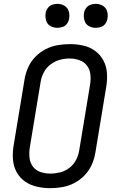

<svg xmlns="http://www.w3.org/2000/svg" viewBox="-20 -973 616 1001"><path d="M241 8Q273 8 305 2.5Q337 -3 367 -18.5Q397 -34 421 -59Q445 -84 458.5 -114.5Q472 -145 477 -176L534 -521Q540 -557 537.5 -592.5Q535 -628 519 -658Q503 -688 475.5 -708Q448 -728 414 -735.5Q380 -743 344 -743Q313 -743 280.5 -737.5Q248 -732 218 -716.5Q188 -701 164 -676.5Q140 -652 126.5 -621Q113 -590 108 -559L51 -214Q45 -178 47.5 -142.5Q50 -107 66 -77Q82 -47 109.5 -27.5Q137 -8 171.5 0Q206 8 241 8ZM243 -68Q216 -68 191.5 -76Q167 -84 152 -104Q137 -124 134 -149.5Q131 -175 135 -202L192 -547Q196 -572 208.5 -596Q221 -620 243.5 -637Q266 -654 291.5 -661Q317 -668 343 -668Q369 -668 393.5 -659.5Q418 -651 433 -631.5Q448 -612 451 -586Q454 -560 450 -534L393 -189Q389 -163 376.5 -139Q364 -115 342 -98Q320 -81 294 -74.5Q268 -68 243 -68ZM479 -828Q493 -828 506.5 -832.5Q520 -837 529 -849Q538 -861 540 -875Q544 -895 538.5 -914Q533 -933 516 -943Q499 -953 479 -953Q465 -953 451.5 -948Q438 -943 429 -931Q420 -919 418 -905Q415 -885 420.5 -866Q426 -847 442.5 -837.5Q459 -828 479 -828ZM279 -828Q293 -828 306.5 -832.5Q320 -837 329 -849Q338 -861 340 -875Q344 -895 338.5 -914Q333 -933 316 -943Q299 -953 279 -953Q265 -953 251.5 -948Q238 -943 229 -931Q220 -919 218 -905Q215 -885 220.5 -866Q226 -847 242.5 -837.5Q259 -828 279 -828Z"/></svg>

Font: Iosevka Sparkle
Style: Italic
Weight: 400
Italic angle: -9°
Designer: Belleve Invis
Foundry: Belleve Invis
Version: Version 4.5.0; ttfautohint (v1.8.3)